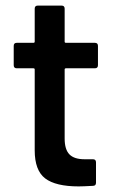

<svg xmlns="http://www.w3.org/2000/svg" viewBox="-20 -664 413 686"><path d="M104 -127V-416Q104 -420 99 -420H40Q29 -420 29 -431V-500Q29 -511 40 -511H99Q104 -511 104 -515V-633Q104 -644 115 -644H200Q211 -644 211 -633V-515Q211 -511 216 -511H319Q330 -511 330 -500V-431Q330 -420 319 -420H216Q211 -420 211 -416V-169Q211 -130 228 -112.5Q245 -95 282 -95H312Q323 -95 323 -84V-11Q323 0 312 0Q276 2 261 2Q179 2 141.5 -26.5Q104 -55 104 -127Z"/></svg>

Font: Barlow GEO Semi Bold
Style: Regular
Weight: 600
Designer: Jeremy Tribby
Foundry: Tribby Type
Version: Version 1.408